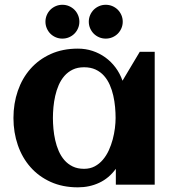

<svg xmlns="http://www.w3.org/2000/svg" viewBox="-20 -784 746 815"><path d="M636.7 0H471.7V-67.4Q442.4 -27.3 401.1 -8.1Q359.9 11.2 310.5 11.2Q246.1 11.2 195.3 -11.7Q144.5 -34.7 109.4 -74.5Q74.2 -114.3 55.7 -168Q37.1 -221.7 37.1 -283.2Q37.1 -344.7 55.7 -398.4Q74.2 -452.1 109.4 -491.9Q144.5 -531.7 195.3 -554.7Q246.1 -577.6 310.5 -577.6Q343.3 -577.6 372.8 -567.9Q402.3 -558.1 427 -540.3Q451.7 -522.5 470.5 -497.3Q489.3 -472.2 500 -441.4L573.2 -564H636.7ZM470.7 -283.2Q470.7 -305.2 468.5 -329.6Q466.3 -354 460.9 -377.9Q455.6 -401.9 446 -423.6Q436.5 -445.3 421.6 -462.2Q406.7 -479 385.7 -488.8Q364.7 -498.5 336.9 -498.5Q309.1 -498.5 288.6 -488.5Q268.1 -478.5 253.4 -461.7Q238.8 -444.8 229.2 -422.9Q219.7 -400.9 214.4 -377Q209 -353 206.8 -328.9Q204.6 -304.7 204.6 -283.2Q204.6 -261.7 206.8 -237.3Q209 -212.9 214.4 -189Q219.7 -165 229.2 -143.1Q238.8 -121.1 253.4 -104.2Q268.1 -87.4 288.6 -77.4Q309.1 -67.4 336.9 -67.4Q362.3 -67.4 382.1 -77.9Q401.9 -88.4 416.7 -106Q431.6 -123.5 441.9 -146Q452.1 -168.5 458.5 -192.4Q464.8 -216.3 467.8 -240Q470.7 -263.7 470.7 -283.2ZM501 -691.9Q501 -677.2 495.4 -664.1Q489.7 -650.9 480 -641.1Q470.2 -631.3 457 -625.7Q443.8 -620.1 428.7 -620.1Q414.1 -620.1 400.9 -625.7Q387.7 -631.3 377.9 -641.1Q368.2 -650.9 362.5 -664.1Q356.9 -677.2 356.9 -691.9Q356.9 -706.5 362.5 -719.7Q368.2 -732.9 377.9 -742.7Q387.7 -752.4 400.9 -758.1Q414.1 -763.7 428.7 -763.7Q443.8 -763.7 457 -758.1Q470.2 -752.4 480 -742.7Q489.7 -732.9 495.4 -719.7Q501 -706.5 501 -691.9ZM316.9 -691.9Q316.9 -677.2 311.3 -664.1Q305.7 -650.9 295.9 -641.1Q286.1 -631.3 272.9 -625.7Q259.8 -620.1 244.6 -620.1Q230 -620.1 216.8 -625.7Q203.6 -631.3 193.8 -641.1Q184.1 -650.9 178.5 -664.1Q172.9 -677.2 172.9 -691.9Q172.9 -706.5 178.5 -719.7Q184.1 -732.9 193.8 -742.7Q203.6 -752.4 216.8 -758.1Q230 -763.7 244.6 -763.7Q259.8 -763.7 272.9 -758.1Q286.1 -752.4 295.9 -742.7Q305.7 -732.9 311.3 -719.7Q316.9 -706.5 316.9 -691.9Z"/></svg>

Font: Aclonica
Style: Regular
Weight: 400
Designer: Astigmatic (AOETI)
Foundry: Astigmatic (AOETI)
Version: Version 1.000